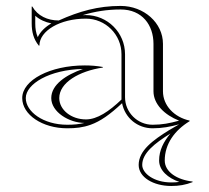

<svg xmlns="http://www.w3.org/2000/svg" viewBox="-20 -428 705 648"><path d="M555.1 22.6C532.2 50.4 517 79 517 113.7C517 147.1 546.9 173 585.3 186C575.8 187.3 567.6 187.7 558 187.7C499.5 187.7 460 156.9 460 128.7C460 88.7 501.9 56 555.1 22.6ZM390 -245V-92C348 -52 308.1 -25 270 -25C220.3 -25 180 -57.3 180 -97C180 -149 246.7 -188 327 -200V-202C305.8 -205.7 287.6 -207.2 266.1 -207.2C149.6 -207.2 55 -157.9 55 -97C55 -40.7 123.1 5 207 5C235.3 5 259.6 2.5 286 -7C318.7 -18.7 350.7 -41 392 -79.7C401.7 -29.9 444.2 5 495 5C527 5 555.3 -0.3 584.6 -8.4L550 11.7C497.2 44.7 448 79.6 448 128.7C448 170.1 497.3 199.7 558 199.7C583.9 199.7 606 196.1 630 186.7V184.7C577.8 178.8 536 152.4 536 113.7C536 57.8 569.4 11.9 620 -19V-21C568 -32.4 530 -71.8 530 -120V-280C530 -350.7 465.9 -408 387 -408C311.4 -408 247.8 -390.2 178.3 -358.9C140.3 -358.9 107.1 -374.5 89 -406H87V-349C87 -320.4 93.3 -295.5 111 -274H113C113 -324.3 183.2 -365.1 269.7 -365.1C336.1 -365.1 390 -311.3 390 -245ZM153.4 -349.1C132.4 -336.9 116.2 -321.2 107.4 -302.6C101.3 -316.7 99 -331.5 99 -349V-374.8C114.2 -361.3 133 -352.9 153.4 -349.1ZM265 -13.1C246.5 -8.5 228.1 -7 207 -7C125.7 -7 67 -51.3 67 -97C67 -144.4 146.9 -193.2 259.9 -195.2C203.7 -175.7 153 -142.7 153 -97C153 -50 213.2 -13.4 265 -13.1ZM259.1 -376.9C300.2 -389.3 341.4 -396 387 -396C460.4 -396 498 -342.9 498 -280V-120C498 -76.1 535.9 -39.9 584.4 -20.8C552.8 -12 527 -7 495 -7C443.7 -7 402 -48.7 402 -100V-245C402 -317.9 342.7 -377.1 269.7 -377.1C266.5 -377.1 262.6 -377 259.1 -376.9Z"/></svg>

Font: SortefaxS01
Style: Medium
Weight: 500
Designer: gluk
Foundry: gluk
Version: Version 0.261